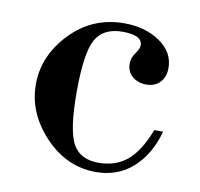

<svg xmlns="http://www.w3.org/2000/svg" viewBox="-60 -525 626 601"><g transform="rotate(10 252.5 -225.0)"><path d="M288 -435Q227 -435 203 -391.5Q179 -348 179 -224Q179 -105 202 -61.5Q225 -18 284 -18Q339 -18 375.5 -48.5Q412 -79 439 -149H467Q447 -75 399 -31.5Q351 12 281 12Q188 12 118.5 -61.5Q49 -135 49 -226Q49 -317 118.5 -389.5Q188 -462 289 -462Q356 -462 402.5 -430Q449 -398 449 -348Q449 -319 432.5 -302Q416 -285 389 -285Q363 -285 345 -300Q327 -315 327 -341Q327 -359 339 -375.5Q351 -392 351 -403Q351 -435 288 -435Z"/></g></svg>

Font: Libre Bodoni
Style: Regular
Weight: 400
Designer: Pablo Impallari, Rodrigo Fuenzalida
Foundry: Pablo Impallari, Rodrigo Fuenzalida
Version: Version 1.001